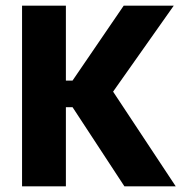

<svg xmlns="http://www.w3.org/2000/svg" viewBox="-20 -659 644 679"><path d="M601.5 0H420L236.5 -280H197.5V-374H236.5L417.5 -639H594.5L368 -318V-353ZM213 0H58V-639H213Z"/></svg>

Font: Anek Malayalam Medium
Style: Bold
Weight: 700
Version: Version 1.003